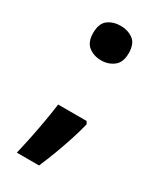

<svg xmlns="http://www.w3.org/2000/svg" viewBox="-174 -619 673 801"><g transform="rotate(30 162.0 -218.5)"><path d="M236 -141 243 -129Q234 -91 220 -48.3Q206 -5.5 190 37.3Q174 80 157 119H50Q60 76.7 69.5 30.8Q79 -15.2 86.5 -59.6Q94 -104 99 -141ZM162 -390Q125.9 -390 101 -409.5Q76 -428.9 76 -472.8Q76 -519 101 -537.5Q125.9 -556 162 -556Q196 -556 221.5 -537.7Q247 -519.4 247 -473Q247 -429 221.5 -409.5Q196 -390 162 -390Z"/></g></svg>

Font: Noto Sans Devanagari
Style: Regular
Weight: 400
Designer: Jelle Bosma - Monotype Design Team
Foundry: Monotype Imaging Inc.
Version: Version 2.003